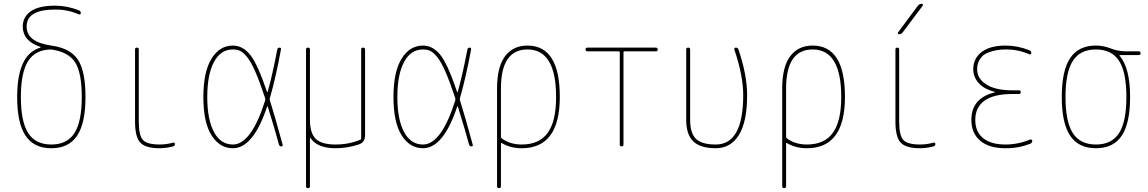

<svg xmlns="http://www.w3.org/2000/svg" viewBox="-20 -770 6040 1010"><path d="M249 -509.8Q166 -508.8 127.9 -448.7Q89.8 -388.7 89.8 -259.8Q89.8 -129.9 128.4 -69.8Q167 -9.8 250 -9.8Q333 -9.8 371.6 -69.8Q410.2 -129.9 410.2 -259.8Q410.2 -387.7 375 -442.4Q339.8 -497.1 249 -509.8ZM70.3 -259.8Q70.3 -484.4 192.4 -519.5Q193.4 -519.5 193.4 -521.5Q193.4 -523.4 192.4 -523.4Q100.6 -553.7 99.6 -629.9Q99.6 -680.7 141.6 -710.4Q183.6 -740.2 269.5 -740.2Q333 -740.2 394.5 -715.8Q404.3 -712.9 405.3 -701.2Q405.3 -697.3 402.3 -695.3Q399.4 -693.4 394.5 -694.3Q335 -720.7 269.5 -719.7Q119.1 -719.7 120.1 -629.9Q120.1 -548.8 250 -530.3Q349.6 -516.6 389.6 -456.5Q429.7 -396.5 429.7 -259.8Q429.7 -122.1 385.7 -56.2Q341.8 9.8 250 9.8Q158.2 9.8 114.3 -56.2Q70.3 -122.1 70.3 -259.8Z M820.3 9.8Q745.1 9.8 717.8 -20Q690.4 -49.8 690.4 -129.9V-509.8Q690.4 -519.5 700.2 -519.5Q710 -519.5 710 -509.8V-129.9Q710 -57.6 731.9 -33.7Q753.9 -9.8 820.3 -9.8Q855.5 -9.8 889.6 -19.5Q893.6 -20.5 897 -18.6Q900.4 -16.6 900.4 -12.7Q900.4 -2.9 890.6 0Q854.5 9.8 820.3 9.8Z M1205.1 -509.8Q1140.6 -509.8 1105.5 -443.8Q1070.3 -377.9 1070.3 -259.8Q1070.3 -141.6 1105.5 -75.7Q1140.6 -9.8 1205.1 -9.8Q1301.8 -9.8 1375 -242.2Q1376 -248 1375 -252.9Q1346.7 -338.9 1323.2 -392.6Q1299.8 -446.3 1279.3 -470.7Q1258.8 -495.1 1243.2 -502.4Q1227.5 -509.8 1205.1 -509.8ZM1205.1 9.8Q1135.7 9.8 1092.8 -58.1Q1049.8 -126 1049.8 -259.8Q1049.8 -391.6 1092.3 -460.9Q1134.8 -530.3 1205.1 -530.3Q1256.8 -530.3 1295.9 -481.9Q1335 -433.6 1384.8 -286.1Q1384.8 -285.2 1386.2 -285.2Q1387.7 -285.2 1387.7 -286.1Q1412.1 -371.1 1438.5 -508.8Q1440.4 -519.5 1450.2 -519.5Q1460 -519.5 1458 -509.8Q1431.6 -365.2 1399.4 -252.9Q1397.5 -248 1399.4 -243.2Q1424.8 -163.1 1466.8 -8.8Q1468.8 0 1460 0Q1450.2 0 1447.3 -9.8Q1428.7 -80.1 1388.7 -209Q1387.7 -210.9 1385.7 -210.9Q1312.5 9.8 1205.1 9.8Z M1589.8 210V-509.8Q1589.8 -519.5 1600.1 -519.5Q1610.4 -519.5 1610.4 -509.8V-139.6Q1610.4 -69.3 1641.1 -39.6Q1671.9 -9.8 1745.1 -9.8Q1815.4 -9.8 1876 -35.2Q1879.9 -36.1 1879.9 -42V-509.8Q1879.9 -519.5 1890.1 -519.5Q1900.4 -519.5 1900.4 -509.8V-58.6Q1900.4 -20.5 1866.2 -9.8Q1806.6 9.8 1745.1 9.8Q1648.4 9.8 1612.3 -44.9Q1611.3 -45.9 1610.8 -44.9Q1610.4 -43.9 1610.4 -43V210Q1610.4 219.7 1600.1 219.7Q1589.8 219.7 1589.8 210Z M2205.1 -509.8Q2140.6 -509.8 2105.5 -443.8Q2070.3 -377.9 2070.3 -259.8Q2070.3 -141.6 2105.5 -75.7Q2140.6 -9.8 2205.1 -9.8Q2301.8 -9.8 2375 -242.2Q2376 -248 2375 -252.9Q2346.7 -338.9 2323.2 -392.6Q2299.8 -446.3 2279.3 -470.7Q2258.8 -495.1 2243.2 -502.4Q2227.5 -509.8 2205.1 -509.8ZM2205.1 9.8Q2135.7 9.8 2092.8 -58.1Q2049.8 -126 2049.8 -259.8Q2049.8 -391.6 2092.3 -460.9Q2134.8 -530.3 2205.1 -530.3Q2256.8 -530.3 2295.9 -481.9Q2335 -433.6 2384.8 -286.1Q2384.8 -285.2 2386.2 -285.2Q2387.7 -285.2 2387.7 -286.1Q2412.1 -371.1 2438.5 -508.8Q2440.4 -519.5 2450.2 -519.5Q2460 -519.5 2458 -509.8Q2431.6 -365.2 2399.4 -252.9Q2397.5 -248 2399.4 -243.2Q2424.8 -163.1 2466.8 -8.8Q2468.8 0 2460 0Q2450.2 0 2447.3 -9.8Q2428.7 -80.1 2388.7 -209Q2387.7 -210.9 2385.7 -210.9Q2312.5 9.8 2205.1 9.8Z M2615.2 -304.7V-49.8Q2615.2 -44.9 2619.1 -42Q2663.1 -9.8 2724.6 -9.8Q2816.4 -9.8 2860.8 -70.8Q2905.3 -131.8 2905.3 -259.8Q2905.3 -509.8 2754.9 -509.8Q2615.2 -509.8 2615.2 -304.7ZM2594.7 210V-304.7Q2594.7 -418 2636.7 -474.1Q2678.7 -530.3 2754.9 -530.3Q2924.8 -530.3 2924.8 -260.3Q2924.8 9.8 2724.6 9.8Q2665 9.8 2619.1 -17.6Q2615.2 -19.5 2615.2 -15.6V209Q2615.2 219.7 2605 219.7Q2594.7 219.7 2594.7 210Z M3070.3 -500Q3060.5 -500 3060.1 -509.8Q3059.6 -519.5 3070.3 -519.5H3429.7Q3439.5 -519.5 3439.9 -509.8Q3440.4 -500 3429.7 -500H3264.6Q3259.8 -500 3259.8 -495.1V-9.8Q3259.8 0 3250 0Q3240.2 0 3240.2 -9.8V-495.1Q3240.2 -500 3235.4 -500Z M3745.1 9.8Q3665 9.8 3627.4 -25.9Q3589.8 -61.5 3589.8 -139.6V-509.8Q3589.8 -519.5 3600.1 -519.5Q3610.4 -519.5 3610.4 -509.8V-139.6Q3610.4 -69.3 3641.1 -39.6Q3671.9 -9.8 3745.1 -9.8Q3889.6 -9.8 3889.6 -269.5Q3889.6 -372.1 3842.8 -509.8Q3841.8 -513.7 3844.2 -516.6Q3846.7 -519.5 3850.6 -519.5Q3860.4 -519.5 3864.3 -510.7Q3910.2 -376 3910.2 -269.5Q3910.2 -128.9 3866.7 -59.6Q3823.2 9.8 3745.1 9.8Z M4115.2 -304.7V-49.8Q4115.2 -44.9 4119.1 -42Q4163.1 -9.8 4224.6 -9.8Q4316.4 -9.8 4360.8 -70.8Q4405.3 -131.8 4405.3 -259.8Q4405.3 -509.8 4254.9 -509.8Q4115.2 -509.8 4115.2 -304.7ZM4094.7 210V-304.7Q4094.7 -418 4136.7 -474.1Q4178.7 -530.3 4254.9 -530.3Q4424.8 -530.3 4424.8 -260.3Q4424.8 9.8 4224.6 9.8Q4165 9.8 4119.1 -17.6Q4115.2 -19.5 4115.2 -15.6V209Q4115.2 219.7 4105 219.7Q4094.7 219.7 4094.7 210Z M4820.3 9.8Q4745.1 9.8 4717.8 -20Q4690.4 -49.8 4690.4 -129.9V-509.8Q4690.4 -519.5 4700.2 -519.5Q4710 -519.5 4710 -509.8V-129.9Q4710 -57.6 4731.9 -33.7Q4753.9 -9.8 4820.3 -9.8Q4855.5 -9.8 4889.6 -19.5Q4893.6 -20.5 4897 -18.6Q4900.4 -16.6 4900.4 -12.7Q4900.4 -2.9 4890.6 0Q4854.5 9.8 4820.3 9.8ZM4709 -589.8Q4705.1 -589.8 4703.6 -593.3Q4702.1 -596.7 4704.1 -599.6L4808.6 -740.2Q4816.4 -750 4829.1 -750Q4833 -750 4834.5 -746.6Q4835.9 -743.2 4834 -740.2L4728.5 -599.6Q4720.7 -589.8 4709 -589.8Z M5212.9 -284.2Q5213.9 -284.2 5213.9 -285.2Q5213.9 -287.1 5211.9 -287.1Q5155.3 -301.8 5127.4 -334Q5099.6 -366.2 5099.6 -405.3Q5099.6 -462.9 5144 -496.6Q5188.5 -530.3 5269.5 -530.3Q5333 -530.3 5394.5 -505.9Q5404.3 -502.9 5405.3 -491.2Q5405.3 -487.3 5402.3 -485.4Q5399.4 -483.4 5394.5 -484.4Q5335 -510.7 5269.5 -509.8Q5244.1 -509.8 5222.2 -505.9Q5200.2 -502 5175.3 -492.2Q5150.4 -482.4 5135.3 -459.5Q5120.1 -436.5 5120.1 -405.3Q5120.1 -356.4 5168.5 -325.7Q5216.8 -294.9 5304.7 -294.9H5339.8Q5349.6 -294.9 5349.6 -285.2Q5349.6 -275.4 5339.8 -275.4H5304.7Q5207 -275.4 5158.7 -240.2Q5110.4 -205.1 5110.4 -139.6Q5110.4 -76.2 5151.9 -43Q5193.4 -9.8 5269.5 -9.8Q5335 -9.8 5399.4 -36.1Q5403.3 -37.1 5406.7 -35.2Q5410.2 -33.2 5410.2 -29.3Q5410.2 -18.6 5399.4 -13.7Q5335.9 10.7 5269.5 9.8Q5182.6 9.8 5136.2 -29.8Q5089.8 -69.3 5089.8 -139.6Q5089.8 -253.9 5212.9 -284.2Z M5866.7 -449.7Q5828.1 -509.8 5745.1 -509.8Q5662.1 -509.8 5623.5 -449.7Q5585 -389.6 5585 -259.8Q5585 -129.9 5623.5 -69.8Q5662.1 -9.8 5745.1 -9.8Q5828.1 -9.8 5866.7 -69.8Q5905.3 -129.9 5905.3 -259.8Q5905.3 -389.6 5866.7 -449.7ZM5745.1 -530.3Q5784.2 -530.3 5823.2 -515.1Q5862.3 -500 5900.4 -500H5969.7Q5979.5 -500 5980 -490.2Q5980.5 -480.5 5969.7 -480.5H5870.1Q5869.1 -480.5 5869.1 -479Q5869.1 -477.5 5869.6 -477.5Q5870.1 -477.5 5870.1 -476.6Q5924.8 -411.1 5924.8 -259.8Q5924.8 -122.1 5880.9 -56.2Q5836.9 9.8 5745.1 9.8Q5653.3 9.8 5609.4 -56.2Q5565.4 -122.1 5565.4 -260.3Q5565.4 -398.4 5609.4 -464.4Q5653.3 -530.3 5745.1 -530.3Z"/></svg>

Font: Rounded Mgen+ 1mn thin
Style: Regular
Weight: 100
Designer: [Source Han Sans]
Ryoko NISHIZUKA  (kana & ideographs); Paul D. Hunt (Latin, Greek & Cyrillic); Wenlong ZHANG  (bopomofo
Version: Version 1.059.20150602